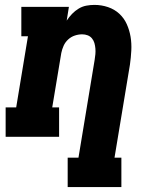

<svg xmlns="http://www.w3.org/2000/svg" viewBox="-20 -558 640 783"><path d="M256 205V85H300L366 -314Q368 -326 369 -337.5Q370 -349 369 -360.5Q368 -372 365 -382.5Q362 -393 355 -401.5Q348 -410 337.5 -414Q327 -418 315 -418Q300 -418 285 -413Q270 -408 258 -397Q246 -386 239.5 -371.5Q233 -357 230 -342L193 -120H221V0H3V-120H46L94 -410H67V-530H261L252 -474Q262 -489 274 -501.5Q286 -514 301 -523Q316 -532 332.5 -535Q349 -538 365 -538Q394 -538 420.5 -529Q447 -520 466.5 -502Q486 -484 497 -459.5Q508 -435 512.5 -408Q517 -381 515.5 -352Q514 -323 510 -295L447 85H475V205Z"/></svg>

Font: Iosevka Curly Slab HvExObl
Style: Regular
Weight: 900
Width: 7
Italic angle: -9°
Monospace: yes
Designer: Belleve Invis
Foundry: Belleve Invis
Version: Version 11.1.0; ttfautohint (v1.8.3)